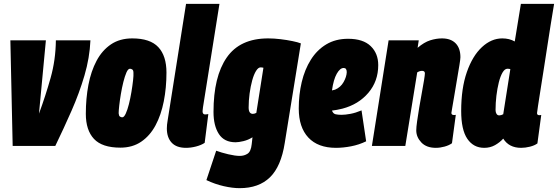

<svg xmlns="http://www.w3.org/2000/svg" viewBox="-20 -760 2906 1000"><path d="M268 0H46L34 -550H219L183 -168Q217 -260 243.5 -354Q270 -448 271 -550H451Q447 -459 420 -367Q393 -275 352.5 -183Q312 -91 268 0Z M607 9Q512 9 469.5 -36.5Q427 -82 427 -167Q427 -247 440.5 -318Q454 -389 483 -443.5Q512 -498 558 -529Q604 -560 669 -560Q762 -560 804.5 -514.5Q847 -469 847 -382Q847 -303 833 -232Q819 -161 790 -107Q761 -53 715.5 -22Q670 9 607 9ZM617 -149Q626 -149 635 -168.5Q644 -188 651.5 -218Q659 -248 664.5 -281Q670 -314 673 -341Q676 -368 675 -381Q675 -394 669 -398Q663 -402 657 -402Q647 -402 638.5 -382.5Q630 -363 622.5 -333Q615 -303 609.5 -270Q604 -237 601 -210Q598 -183 598 -170Q599 -157 604.5 -153Q610 -149 617 -149Z M949 -740H1123L1037 -200Q1035 -187 1035 -181Q1035 -164 1048 -164Q1056 -164 1065 -166L1046 -16Q1028 -4 1001 3Q974 10 949 10Q899 10 874 -17Q849 -44 849 -91Q849 -110 853 -132Z M1055 178 1106 25Q1133 35 1169 43.5Q1205 52 1229 52Q1252 52 1269.5 40.5Q1287 29 1291 -9L1295 -45Q1273 -31 1248 -25Q1223 -19 1207 -19Q1148 -19 1120 -62Q1092 -105 1092 -177Q1092 -361 1161 -460.5Q1230 -560 1377 -560Q1407 -560 1440.5 -556Q1474 -552 1503 -546Q1532 -540 1547 -534L1463 -15Q1444 107 1386 163.5Q1328 220 1228 220Q1191 220 1145 209.5Q1099 199 1055 178ZM1352 -407Q1346 -409 1337 -409Q1325 -409 1313.5 -390.5Q1302 -372 1293.5 -341Q1285 -310 1280 -273Q1275 -236 1275 -200Q1275 -167 1297 -167Q1305 -167 1315 -172Z M1887 -24Q1850 -6 1808.5 2Q1767 10 1730 10Q1636 10 1586 -43.5Q1536 -97 1536 -195Q1536 -267 1551.5 -332.5Q1567 -398 1599 -449Q1631 -500 1679.5 -529Q1728 -558 1793 -558Q1871 -558 1910.5 -520Q1950 -482 1950 -421Q1950 -337 1898.5 -276.5Q1847 -216 1763 -194Q1735 -187 1709 -184Q1715 -168 1727.5 -165Q1740 -162 1759 -162Q1778 -162 1805 -167Q1832 -172 1863 -185ZM1770 -406Q1751 -406 1734 -376Q1717 -346 1709 -289Q1719 -291 1725 -293Q1754 -305 1769.5 -332.5Q1785 -360 1786 -384Q1786 -406 1770 -406Z M2004 -550H2161L2155 -511Q2189 -540 2220.5 -550Q2252 -560 2282 -560Q2328 -560 2353 -534.5Q2378 -509 2378 -462Q2378 -453 2373 -422Q2368 -391 2361 -350.5Q2354 -310 2347.5 -270Q2341 -230 2336 -202.5Q2331 -175 2331 -172Q2331 -161 2344 -161Q2346 -161 2349 -161Q2352 -161 2354 -162L2334 -14Q2319 -3 2295.5 3.5Q2272 10 2250 10Q2201 10 2174.5 -18Q2148 -46 2148 -81Q2148 -97 2152.5 -129Q2157 -161 2163.5 -200Q2170 -239 2177 -276.5Q2184 -314 2188.5 -342Q2193 -370 2193 -378Q2193 -391 2178 -391Q2166 -391 2153 -383L2091 0H1917Z M2694 10Q2631 10 2601 -38Q2583 -18 2558 -4Q2533 10 2502 10Q2446 10 2414 -37Q2382 -84 2382 -182Q2382 -300 2411.5 -384.5Q2441 -469 2490 -514.5Q2539 -560 2596 -560Q2633 -560 2661 -544L2693 -740H2866Q2866 -740 2861 -710Q2856 -680 2848 -630.5Q2840 -581 2831 -521.5Q2822 -462 2812.5 -402Q2803 -342 2795 -291Q2787 -240 2782 -207.5Q2777 -175 2777 -171Q2777 -160 2789 -160Q2790 -160 2793 -160.5Q2796 -161 2799 -161L2779 -13Q2764 -2 2740 4Q2716 10 2694 10ZM2580 -159Q2590 -159 2601 -165L2638 -400Q2632 -402 2623 -402Q2609 -402 2597.5 -382.5Q2586 -363 2578 -331Q2570 -299 2565.5 -261.5Q2561 -224 2561 -187Q2561 -175 2566 -167Q2571 -159 2580 -159Z"/></svg>

Font: Georama Condensed Black
Style: Italic
Weight: 900
Width: 3
Italic angle: -9°
Designer: Jean-Baptiste Levee
Foundry: Production Type
Version: Version 1.000